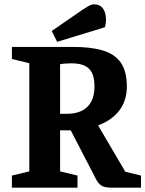

<svg xmlns="http://www.w3.org/2000/svg" viewBox="-20 -864 669 884"><path d="M34.8 0V-55.7L114.9 -74.9V-573.1L34.8 -592.3V-648H316.8Q396.5 -648 451.7 -632.2Q506.9 -616.4 535.5 -576.5Q564.1 -536.6 564.1 -464.9Q564.1 -432.8 555.1 -405.2Q546.2 -377.6 529.4 -355.3Q512.6 -333 487.9 -315.7Q463.2 -298.5 431.7 -286.5L557.1 -73.2L629.3 -55.7V0H492.6Q463.7 0 448.8 -8.5Q433.8 -16.9 422.1 -39.2L305.6 -264H256.7V-74.9L336.8 -55.7V0ZM256.7 -340H287Q327.9 -340 356.3 -353.8Q384.6 -367.7 399.8 -395.6Q415 -423.5 415 -464.7Q415 -492.4 409.3 -512.8Q403.7 -533.1 391.2 -546.2Q378.7 -559.3 358.4 -565.8Q338.2 -572.4 307.9 -572.4Q292.9 -572.4 279 -571.3Q265.1 -570.2 256.7 -568.2ZM243.1 -671.4 218.2 -721.3 361.1 -819.9Q374.1 -828.3 388 -836.3Q401.8 -844.2 412.7 -844.2Q438.4 -844.2 451.4 -828.2Q464.5 -812.2 467.2 -787.8Q470 -763.4 463 -738.6Z"/></svg>

Font: Faustina Light
Style: Regular
Weight: 300
Designer: Alfonso Garcia
Foundry: http://www.omnibus-type.com
Version: Version 1.200